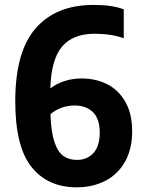

<svg xmlns="http://www.w3.org/2000/svg" viewBox="-20 -770 590 799"><path d="M530 -223.5Q530 -150 500.5 -97.5Q471 -45 418.8 -17.8Q366.5 9.5 299 9.5Q179 9.5 111.2 -75Q43.5 -159.5 43.5 -349Q43.5 -554.5 128.2 -652Q213 -749.5 369.5 -749.5Q448.5 -749.5 495 -731V-611Q465.5 -621 436.8 -625.2Q408 -629.5 373 -629.5Q283.5 -629.5 238.2 -576Q193 -522.5 189.5 -402Q215 -422 248.8 -432.8Q282.5 -443.5 319.5 -443.5Q378 -443.5 425.5 -419.8Q473 -396 501.5 -346.5Q530 -297 530 -223.5ZM395 -218Q395 -275.5 366.8 -303.2Q338.5 -331 291 -331Q263 -331 237 -322Q211 -313 190 -294.5Q192.5 -221 206.5 -179.2Q220.5 -137.5 243.8 -121Q267 -104.5 300.5 -104.5Q342 -104.5 368.5 -132.8Q395 -161 395 -218Z"/></svg>

Font: Encode Sans Condensed
Style: Bold
Weight: 700
Width: 3
Designer: Multiple Designers
Foundry: Impallari Type
Version: Version 2.000